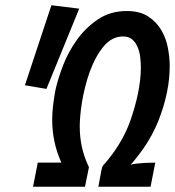

<svg xmlns="http://www.w3.org/2000/svg" viewBox="-20 -712 667 732"><path d="M478 -84Q487 -87 503 -88.5Q519 -90 534 -91Q552 -92 572 -92L554 0H355L358 -16Q361 -30 363.5 -46Q366 -62 370 -76Q372 -81 378 -87L381 -90Q411 -125 433 -161Q461 -206 478 -255Q495 -304 506 -355Q511 -380 514 -405Q517 -430 517 -455Q517 -473 514.5 -494.5Q512 -516 504 -534Q496 -552 483 -562.5Q470 -573 449 -573Q407 -573 375.5 -535.5Q344 -498 322 -438Q312 -410 304.5 -380Q297 -350 292.5 -322Q288 -294 286 -270.5Q284 -247 284 -231Q284 -190 292 -152.5Q300 -115 318 -77L319 -74L304 0H106L124 -92H214Q179 -169 179 -256Q179 -284 182.5 -311.5Q186 -339 191 -367Q200 -409 220 -461.5Q240 -514 273.5 -560.5Q307 -607 354 -638.5Q401 -670 463 -670Q513 -670 544.5 -649.5Q576 -629 594.5 -598Q613 -567 620 -530Q627 -493 627 -461Q627 -436 624.5 -411.5Q622 -387 617 -362Q605 -304 583.5 -250.5Q562 -197 527 -146Q507 -118 487 -94Q485 -92 482.5 -89Q480 -86 478 -84ZM75 -387 176 -692 282 -679 157 -373Z"/></svg>

Font: Codetta
Style: Bold Italic
Weight: 700
Italic angle: -11°
Designer: Ulrich Proeller
Foundry: PROSA GmbH
Version: Version 2.00;September 29, 2018;FontCreator 11.5.0.2427 64-b